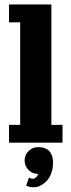

<svg xmlns="http://www.w3.org/2000/svg" viewBox="-20 -625 313 841"><path d="M19.5 -605.5H205.1V-78.1H253.9V0H19.5V-78.1H68.4V-527.3H19.5ZM147.9 136.7Q147.2 136.7 146.5 136.7Q122.1 136.7 105 119.6Q87.9 102.5 87.9 78.1Q87.9 53.7 105 36.6Q122.1 19.5 146.5 19.5Q165 19.5 178.5 25.1Q191.9 30.8 199 40.6Q206.1 50.5 209.2 61.9Q212.4 73.2 212.4 87.2Q212.4 113.3 204.2 134.8Q196 156.2 183.2 168.9Q170.4 181.6 156.1 188.5Q141.8 195.3 128.2 195.3Q110.8 195.3 94.7 188L106.9 152.6Q115.5 158 124.8 158Q130.9 158 137.3 152.5Q143.8 147 147.9 136.7Z"/></svg>

Font: Orelega One
Style: Regular
Weight: 400
Version: Version 1.1 ; ttfautohint (v1.8.3)